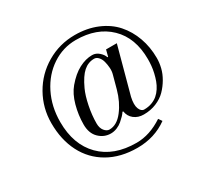

<svg xmlns="http://www.w3.org/2000/svg" viewBox="-159 -912 1139 1112"><g transform="rotate(-30 410.0 -356.0)"><path d="M96 -355Q96 -456 145 -542.5Q194 -629 280 -679.5Q366 -730 468 -730Q550 -730 616.5 -702Q683 -674 725.5 -626Q768 -578 791 -514Q814 -450 814 -377Q814 -346 806 -313Q798 -280 779 -247.5Q760 -215 734.5 -189Q709 -163 670.5 -147Q632 -131 586 -131Q548 -131 522 -151.5Q496 -172 491 -206L486 -207Q479 -196 468.5 -185Q458 -174 443 -161Q428 -148 407.5 -139.5Q387 -131 366 -131Q321 -131 287.5 -163.5Q254 -196 254 -255Q254 -318 271 -380Q288 -442 321 -481Q364 -532 409 -555.5Q454 -579 497 -579Q523 -579 543.5 -560Q564 -541 568 -524H573L584 -567H656L572 -257Q561 -208 571.5 -181.5Q582 -155 602 -155Q630 -155 653 -163.5Q676 -172 692.5 -186Q709 -200 722 -220Q735 -240 743 -262Q751 -284 756.5 -308Q762 -332 764 -354Q766 -376 766 -397Q766 -540 682.5 -621Q599 -702 459 -702Q373 -702 300.5 -654Q228 -606 186 -522Q144 -438 144 -335Q144 -184 230 -97Q316 -10 468 -10Q556 -10 644 -68L660 -45Q573 18 458 18Q346 18 264 -29Q182 -76 139 -160Q96 -244 96 -355ZM322 -223Q322 -192 337 -173.5Q352 -155 370 -155Q420 -155 461 -208.5Q502 -262 522 -335L545 -420Q551 -440 549.5 -463Q548 -486 542.5 -507Q537 -528 524.5 -541.5Q512 -555 497 -555Q457 -555 425.5 -527.5Q394 -500 364 -435Q346 -396 334 -336.5Q322 -277 322 -223Z"/></g></svg>

Font: Old Standard TT
Style: Italic
Weight: 400
Italic angle: -15.2°
Designer: Alexey Kryukov <alexios@thessalonica.org.ru>
Version: Version 2.2